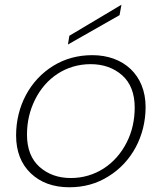

<svg xmlns="http://www.w3.org/2000/svg" viewBox="-20 -783 685 811"><path d="M110 -51C151 -12 205 8 273 8C334 8 389 -7 438 -38C536 -98 595 -208 595 -331C595 -466 502 -550 370 -550C309 -550 254 -535 205 -505C106 -444 48 -334 48 -211C48 -144 69 -90 110 -51ZM128 -362C173 -453 258 -512 363 -512C416 -512 461 -496 496 -465C531 -434 549 -388 549 -329C549 -276 538 -226 515 -181C469 -90 383 -31 279 -31C226 -31 182 -47 147 -78C112 -109 94 -155 94 -214C94 -267 105 -316 128 -362ZM485 -719 493 -763 273 -632 267 -595Z"/></svg>

Font: Momo Neue ExtLt
Style: Italic
Weight: 200
Italic angle: -10°
Designer: Ninad Kale (Devanagari), Jonny Pinhorn (Latin)
Foundry: Indian Type Foundry
Version: 4.004